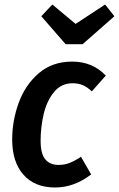

<svg xmlns="http://www.w3.org/2000/svg" viewBox="-20 -816 527 851"><path d="M449 -481 387 -411Q367 -430 347 -438.5Q327 -447 302 -447Q251 -447 219 -407.5Q187 -368 173.5 -310Q160 -252 160 -192Q160 -135 180.5 -110Q201 -85 240 -85Q265 -85 287.5 -93.5Q310 -102 339 -121L384 -43Q309 15 224 15Q134 15 84 -41.5Q34 -98 34 -197Q34 -281 63 -360.5Q92 -440 152 -491.5Q212 -543 300 -543Q390 -543 449 -481ZM487 -744 346 -620H271L163 -744L212 -796L315 -710L446 -796Z"/></svg>

Font: Fira Sans Condensed Medium
Style: Italic
Weight: 500
Width: 3
Italic angle: -8°
Designer: bBox Type GmbH & Carrois Corporate GbR & Edenspiekermann AG
Foundry: bBox Type GmbH & Carrois Corporate GbR & Edenspiekermann AG
Version: Version 4.301